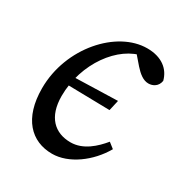

<svg xmlns="http://www.w3.org/2000/svg" viewBox="-125 -584 658 692"><g transform="rotate(30 203.5 -237.5)"><path d="M84 -231 286 -227 296 -271 91 -265 84 -231ZM185 13C254 13 327 -41 367 -111L344 -129C316 -95 275 -56 222 -56C156 -56 111 -98 111 -185C111 -321 200 -442 297 -457H312V-468H255L300 -416C318 -396 337 -380 359 -380C377 -380 397 -390 401 -415C390 -458 354 -488 293 -488C167 -488 36 -343 36 -174C36 -49 98 13 185 13Z"/></g></svg>

Font: Source Serif 4 Variable
Style: Italic
Weight: 400
Italic angle: -12°
Designer: Frank Grießhammer
Foundry: Adobe Systems Incorporated
Version: Version 4.004;hotconv 1.0.116;makeotfexe 2.5.65601